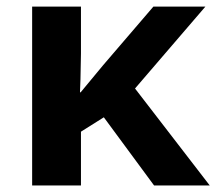

<svg xmlns="http://www.w3.org/2000/svg" viewBox="-20 -566 660 586"><path d="M226.1 -284.2 294.9 -367.2 448.2 -545.9H606.9L392.1 -295.9L620.1 0H450.2L296.9 -208L227.1 -164.1V0H78.1V-545.9H227.1V-402.8L225.6 -324.2L224.1 -284.2Z"/></svg>

Font: Zoram GWebM
Style: Bold
Weight: 700
Foundry: Ascender Corporation
Version: Version 1.000